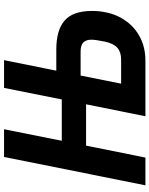

<svg xmlns="http://www.w3.org/2000/svg" viewBox="85 -823 738 948"><g transform="rotate(-90 454.0 -349.0)"><path d="M13 0 153 -698H290L233 -413H437L494 -698H631L579 -440H684Q779 -440 826.5 -399Q874 -358 874 -263Q874 -247 872.5 -231Q871 -215 868 -200Q857 -141 824 -95.5Q791 -50 741 -25Q691 0 628 0H354L413 -293H209L150 0ZM515 -120H634Q671 -120 692 -138.5Q713 -157 722 -198Q728 -227 730 -242Q732 -257 732 -267Q732 -293 718.5 -306.5Q705 -320 673 -320H555Z"/></g></svg>

Font: IBM Plex Sans Condensed
Style: Bold Italic
Weight: 700
Width: 3
Italic angle: -11.31°
Designer: Mike Abbink, Paul van der Laan, Pieter van Rosmalen
Foundry: Bold Monday
Version: Version 3.201